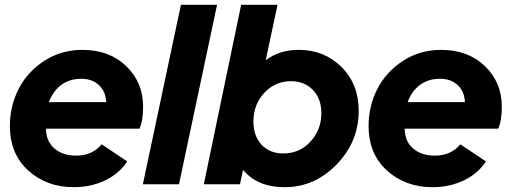

<svg xmlns="http://www.w3.org/2000/svg" viewBox="-20 -765 2110 797"><path d="M574 -322Q574 -263 559 -231H171Q171 -179 205.5 -149Q240 -119 296 -119Q363 -119 402 -166L508 -95Q476 -45 417 -16.5Q358 12 286 12Q174 12 97.5 -57Q21 -126 21 -243Q21 -323 56.5 -394Q92 -465 162.5 -511.5Q233 -558 322 -558Q434 -558 504 -490.5Q574 -423 574 -322ZM183 -341H421Q419 -385 391 -411.5Q363 -438 317 -438Q269 -438 234.5 -412.5Q200 -387 183 -341Z M573 0 731 -745H881L723 0Z M1220 -558Q1326 -558 1397.5 -487Q1469 -416 1469 -305Q1469 -177 1377.5 -82.5Q1286 12 1162 12Q1048 12 989 -60L976 0H826L981 -745H1132L1083 -515Q1140 -558 1220 -558ZM1156 -128Q1224 -128 1269 -177.5Q1314 -227 1314 -295Q1314 -355 1279 -391.5Q1244 -428 1188 -428Q1122 -428 1077 -379.5Q1032 -331 1032 -260Q1032 -200 1066 -164Q1100 -128 1156 -128Z M2063 -322Q2063 -263 2048 -231H1660Q1660 -179 1694.5 -149Q1729 -119 1785 -119Q1852 -119 1891 -166L1997 -95Q1965 -45 1906 -16.5Q1847 12 1775 12Q1663 12 1586.5 -57Q1510 -126 1510 -243Q1510 -323 1545.5 -394Q1581 -465 1651.5 -511.5Q1722 -558 1811 -558Q1923 -558 1993 -490.5Q2063 -423 2063 -322ZM1672 -341H1910Q1908 -385 1880 -411.5Q1852 -438 1806 -438Q1758 -438 1723.5 -412.5Q1689 -387 1672 -341Z"/></svg>

Font: Plus Jakarta Display
Style: Bold Italic
Weight: 700
Italic angle: -12°
Designer: Gumpita Rahayu
Foundry: Tokotype Studio
Version: Version 1.000;hotconv 1.0.109;makeotfexe 2.5.65596